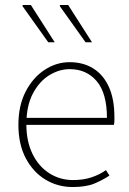

<svg xmlns="http://www.w3.org/2000/svg" viewBox="-20 -740 518 772"><path d="M272 12Q212 12 162.5 -18Q113 -48 83.5 -104Q54 -160 54 -238Q54 -316 83.5 -372.5Q113 -429 160 -459.5Q207 -490 260 -490Q315 -490 355.5 -464.5Q396 -439 418 -390Q440 -341 440 -270Q440 -263 440 -255Q440 -247 438 -238H70V-266H410Q410 -365 369 -413.5Q328 -462 260 -462Q218 -462 178 -437.5Q138 -413 112 -363.5Q86 -314 86 -240Q86 -172 110.5 -121.5Q135 -71 178 -43.5Q221 -16 274 -16Q315 -16 348 -27Q381 -38 406 -56L420 -34Q393 -16 359.5 -2Q326 12 272 12ZM174 -570 70 -716 72 -720H104L200 -570ZM324 -570 220 -716 222 -720H254L350 -570Z"/></svg>

Font: SourceSans3VF
Style: Regular
Weight: 200
Designer: Paul D. Hunt
Foundry: Adobe
Version: Version 3.052;hotconv 1.1.0;makeotfexe 2.6.0